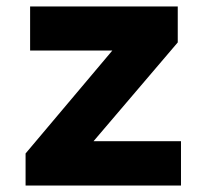

<svg xmlns="http://www.w3.org/2000/svg" viewBox="-20 -573 640 593"><path d="M539 0V-137H269L529 -442V-553H73V-417H327L59 -99V0Z"/></svg>

Font: Noto Sans Mono UI ExtraBold
Style: Regular
Weight: 800
Designer: Monotype Design team
Foundry: Monotype Imaging Inc.
Version: 1.000